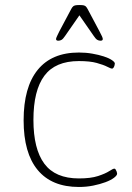

<svg xmlns="http://www.w3.org/2000/svg" viewBox="-20 -738 525 764"><path d="M294 6Q186 6 130 -61.5Q74 -129 74 -259Q74 -391 130 -460Q186 -529 294 -529Q322 -529 347.5 -524.5Q373 -520 393 -513.5Q413 -507 425 -499Q437 -491 437 -485Q437 -482 435.5 -477Q434 -472 431.5 -468.5Q429 -465 426 -465Q421 -465 406.5 -472.5Q392 -480 365 -487.5Q338 -495 294 -495Q200 -495 156.5 -436.5Q113 -378 113 -261Q113 -145 156.5 -86.5Q200 -28 294 -28Q341 -28 370 -37.5Q399 -47 414.5 -57Q430 -67 435 -67Q438 -67 440.5 -63Q443 -59 444.5 -54.5Q446 -50 446 -47Q446 -40 433.5 -30.5Q421 -21 399.5 -13Q378 -5 351 0.5Q324 6 294 6ZM212 -576Q208 -576 205.5 -577.5Q203 -579 203 -583Q203 -586 208 -596.5Q213 -607 216 -613L258 -692Q264 -704 268 -709.5Q272 -715 278.5 -716.5Q285 -718 296 -718Q308 -718 314 -716.5Q320 -715 324 -709.5Q328 -704 334 -692L376 -613Q383 -600 386 -593Q389 -586 389 -583Q389 -579 386.5 -577.5Q384 -576 380 -576Q373 -576 367 -579.5Q361 -583 353 -595L296 -677L239 -595Q231 -583 225 -579.5Q219 -576 212 -576Z"/></svg>

Font: Asap Thin
Style: Regular
Weight: 250
Designer: Pablo Cosgaya
Foundry: Omnibus-Type
Version: Version 3.001